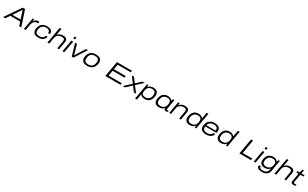

<svg xmlns="http://www.w3.org/2000/svg" viewBox="611 -3956 11827 7377"><g transform="rotate(30 6524.0 -268.0)"><path d="M-9.8 0 460.9 -686H565.9L795.9 0H703.1L644 -175.8H206.1L85 0ZM255.9 -250H620.1L547.9 -470.2Q541 -490.2 523.2 -548.1Q505.4 -606 504.9 -607.9H496.1Q450.2 -534.2 405.8 -470.2Z M910.2 0 1002.9 -525.9H1065.9L1055.2 -425.8H1061Q1068.8 -443.8 1082.5 -461.9Q1096.2 -480 1116 -497.8Q1135.7 -515.6 1164.3 -526.9Q1192.9 -538.1 1224.1 -538.1Q1264.6 -538.1 1290 -530.8L1277.8 -461.9H1231.9Q1195.8 -461.9 1164.8 -449.5Q1133.8 -437 1112.8 -417.7Q1091.8 -398.4 1075.7 -372.3Q1059.6 -346.2 1050.5 -321.3Q1041.5 -296.4 1037.1 -271L988.8 0Z M1560.5 12.2Q1431.2 12.2 1366 -39.8Q1300.8 -91.8 1300.8 -191.9Q1300.8 -239.3 1314.5 -291Q1342.3 -413.1 1423.8 -475.6Q1505.4 -538.1 1637.7 -538.1Q1746.6 -538.1 1811.5 -494.4Q1876.5 -450.7 1876.5 -369.1Q1876.5 -350.6 1873.5 -329.1H1793.5Q1795.4 -337.9 1795.4 -356Q1795.4 -395 1772.5 -422.4Q1749.5 -449.7 1714.6 -461.4Q1679.7 -473.1 1635.7 -473.1Q1538.6 -473.1 1473.9 -424.6Q1409.2 -376 1392.6 -272.9Q1384.8 -227.5 1384.8 -201.2Q1384.8 -125.5 1431.9 -89.8Q1479 -54.2 1563.5 -54.2Q1611.3 -54.2 1654.1 -68.6Q1696.8 -83 1730.2 -116.2Q1763.7 -149.4 1772.5 -196.8H1849.6Q1838.4 -129.9 1796.4 -81.8Q1754.4 -33.7 1693.8 -10.7Q1633.3 12.2 1560.5 12.2Z M1954.6 0 2081.5 -723.1H2160.2L2111.3 -441.9H2118.2Q2202.6 -538.1 2342.3 -538.1Q2439 -538.1 2487.1 -503.9Q2535.2 -469.7 2535.2 -395Q2535.2 -369.1 2529.3 -337.9L2470.2 0H2391.6L2448.2 -326.2Q2452.1 -360.4 2452.1 -371.1Q2452.1 -401.9 2442.6 -422.1Q2433.1 -442.4 2414.1 -452.6Q2395 -462.9 2373 -466.6Q2351.1 -470.2 2319.3 -470.2Q2268.6 -470.2 2218.8 -449.2Q2168.9 -428.2 2131.6 -387.5Q2094.2 -346.7 2085.4 -295.9L2033.2 0Z M2731.4 -636.2 2746.6 -723.1H2825.2L2810.5 -636.2ZM2621.6 0 2714.4 -525.9H2793.5L2700.2 0Z M3034.2 0 2880.4 -525.9H2963.4L3046.4 -236.8Q3049.3 -227.1 3084 -90.8H3090.3Q3136.7 -171.4 3179.2 -236.8L3364.3 -525.9H3450.2L3110.4 0Z M3725.1 12.2Q3598.1 12.2 3531.7 -40Q3465.3 -92.3 3465.3 -192.9Q3465.3 -251.5 3481 -306.2Q3510.3 -418.9 3592.8 -478.5Q3675.3 -538.1 3802.2 -538.1Q3930.7 -538.1 3996.8 -485.4Q4063 -432.6 4063 -330.1Q4063 -291.5 4051.3 -240.2Q4023.4 -116.7 3939.9 -52.2Q3856.4 12.2 3725.1 12.2ZM3727.1 -54.2Q3773.9 -54.2 3813.5 -65.4Q3853 -76.7 3885.7 -99.9Q3918.5 -123 3940.4 -161.9Q3962.4 -200.7 3970.2 -252.9Q3978 -297.4 3978 -325.2Q3978 -401.9 3931.2 -437.5Q3884.3 -473.1 3800.3 -473.1Q3703.1 -473.1 3638.4 -424.6Q3573.7 -376 3557.1 -272.9Q3549.3 -228.5 3549.3 -201.2Q3549.3 -125.5 3596.2 -89.8Q3643.1 -54.2 3727.1 -54.2Z M4522.5 0 4643.6 -686H5311.5L5297.4 -610.8H4718.8L4679.7 -390.1H5203.6L5190.4 -314H4665.5L4623.5 -76.2H5211.4L5198.7 0Z M5295.4 0 5587.4 -270 5395 -525.9H5493.2L5642.1 -325.2H5647.9L5865.2 -525.9H5967.3L5686 -267.1L5887.2 0H5790L5632.3 -211.9H5625L5397 0Z M5946.8 178.2 6070.8 -525.9H6133.8L6127.9 -440.9H6134.8Q6214.8 -538.1 6347.7 -538.1Q6458 -538.1 6517.8 -485.1Q6577.6 -432.1 6577.6 -333Q6577.6 -283.7 6564.9 -235.8Q6539.1 -118.2 6464.8 -53Q6390.6 12.2 6278.8 12.2Q6133.8 12.2 6076.7 -76.2H6070.8L6026.9 178.2ZM6264.6 -57.1Q6304.7 -57.1 6340.3 -68.4Q6376 -79.6 6406.7 -102.8Q6437.5 -126 6458.7 -165Q6480 -204.1 6487.8 -255.9Q6493.7 -293.9 6493.7 -327.1Q6493.7 -399.9 6450 -435.1Q6406.2 -470.2 6334 -470.2Q6290.5 -470.2 6254.6 -459.5Q6218.8 -448.7 6188.5 -425.5Q6158.2 -402.3 6137 -363.3Q6115.7 -324.2 6106 -271Q6097.7 -229.5 6097.7 -203.1Q6097.7 -127.9 6141.8 -92.5Q6186 -57.1 6264.6 -57.1Z M6908.2 12.2Q6800.3 12.2 6742.4 -40.5Q6684.6 -93.3 6684.6 -189.9Q6684.6 -240.2 6698.2 -292Q6725.1 -412.6 6801 -475.3Q6877 -538.1 6993.2 -538.1Q7135.3 -538.1 7188.5 -448.2H7195.3L7223.1 -525.9H7286.1L7266.1 -412.1Q7212.4 -101.1 7212.4 -79.1Q7212.4 -54.2 7244.1 -54.2H7300.3L7291.5 -5.9Q7251.5 11.2 7213.4 11.2Q7145.5 11.2 7138.2 -42Q7134.8 -60.1 7137.2 -78.1L7129.4 -80.1Q7047.4 12.2 6908.2 12.2ZM6926.3 -57.1Q7018.6 -57.1 7080.1 -105Q7141.6 -152.8 7160.2 -254.9Q7168.5 -306.2 7168.5 -325.2Q7168.5 -399.4 7124.5 -434.8Q7080.6 -470.2 7003.4 -470.2Q6914.6 -470.2 6853.8 -421.9Q6793 -373.5 6774.4 -272Q6767.6 -228.5 6767.6 -200.2Q6767.6 -130.4 6810.5 -93.8Q6853.5 -57.1 6926.3 -57.1Z M7360.4 0 7453.1 -525.9H7516.1L7506.3 -432.1H7514.2Q7602.5 -538.1 7748 -538.1Q7844.2 -538.1 7892.6 -503.9Q7940.9 -469.7 7940.9 -395Q7940.9 -369.1 7935.1 -337.9L7876 0H7797.4L7854 -326.2Q7857.9 -360.4 7857.9 -372.1Q7857.9 -402.3 7848.4 -422.6Q7838.9 -442.9 7819.8 -452.9Q7800.8 -462.9 7778.8 -466.6Q7756.8 -470.2 7725.1 -470.2Q7674.3 -470.2 7624.5 -449.2Q7574.7 -428.2 7537.4 -387.5Q7500 -346.7 7491.2 -295.9L7439 0Z M8274.9 12.2Q8165 12.2 8106.2 -41.3Q8047.4 -94.7 8047.4 -190.9Q8047.4 -240.7 8060.1 -290Q8086.9 -409.7 8160.9 -473.9Q8234.9 -538.1 8352.1 -538.1Q8493.2 -538.1 8548.3 -451.2H8554.2L8602.1 -723.1H8682.1L8555.2 0H8492.2L8498 -85H8491.2Q8411.1 12.2 8274.9 12.2ZM8292 -57.1Q8335 -57.1 8371.3 -68.1Q8407.7 -79.1 8438.2 -102.1Q8468.8 -125 8489.7 -163.8Q8510.7 -202.6 8520 -254.9Q8528.3 -297.4 8528.3 -324.2Q8528.3 -398.4 8484.6 -434.3Q8440.9 -470.2 8364.3 -470.2Q8280.8 -470.2 8224.1 -427.7Q8167.5 -385.3 8147.9 -311Q8131.3 -253.4 8131.3 -200.2Q8131.3 -129.4 8173.8 -93.3Q8216.3 -57.1 8292 -57.1Z M8995.6 12.2Q8867.2 12.2 8800 -39.3Q8732.9 -90.8 8732.9 -193.8Q8732.9 -259.3 8752.9 -321.8Q8785.6 -427.2 8868.9 -482.7Q8952.1 -538.1 9071.8 -538.1Q9200.7 -538.1 9264.6 -486.3Q9328.6 -434.6 9328.6 -345.2Q9328.6 -307.6 9315.9 -241.2H8819.8Q8815.9 -219.7 8815.9 -198.2Q8815.9 -123 8865.7 -88.6Q8915.5 -54.2 9002.9 -54.2Q9047.9 -54.2 9087.2 -65.7Q9126.5 -77.1 9153.1 -95.7Q9179.7 -114.3 9196.8 -135Q9213.9 -155.8 9219.7 -176.8H9297.9Q9293 -149.9 9279.1 -124Q9265.1 -98.1 9240 -73.2Q9214.8 -48.3 9181.4 -29.5Q9147.9 -10.7 9099.9 0.7Q9051.8 12.2 8995.6 12.2ZM8830.6 -301.8H9242.7Q9245.6 -315.9 9245.6 -340.8Q9245.6 -473.1 9065.9 -473.1Q8977.5 -473.1 8914.1 -430.2Q8850.6 -387.2 8830.6 -301.8Z M9660.2 12.2Q9550.3 12.2 9491.5 -41.3Q9432.6 -94.7 9432.6 -190.9Q9432.6 -240.7 9445.3 -290Q9472.2 -409.7 9546.1 -473.9Q9620.1 -538.1 9737.3 -538.1Q9878.4 -538.1 9933.6 -451.2H9939.5L9987.3 -723.1H10067.4L9940.4 0H9877.4L9883.3 -85H9876.5Q9796.4 12.2 9660.2 12.2ZM9677.2 -57.1Q9720.2 -57.1 9756.6 -68.1Q9793 -79.1 9823.5 -102.1Q9854 -125 9875 -163.8Q9896 -202.6 9905.3 -254.9Q9913.6 -297.4 9913.6 -324.2Q9913.6 -398.4 9869.9 -434.3Q9826.2 -470.2 9749.5 -470.2Q9666 -470.2 9609.4 -427.7Q9552.7 -385.3 9533.2 -311Q9516.6 -253.4 9516.6 -200.2Q9516.6 -129.4 9559.1 -93.3Q9601.6 -57.1 9677.2 -57.1Z M10471.7 0 10592.8 -686H10680.7L10573.7 -78.1H11002L10988.8 0Z M11215.8 -636.2 11231 -723.1H11309.6L11294.9 -636.2ZM11106 0 11198.7 -525.9H11277.8L11184.6 0Z M11568.4 187Q11465.8 187 11406.7 153.3Q11347.7 119.6 11347.7 55.2Q11347.7 41 11353.5 15.1H11430.7Q11428.7 30.8 11428.7 35.2Q11428.7 78.6 11465.3 99.9Q11502 121.1 11562.5 121.1Q11664.6 121.1 11724.6 80.3Q11784.7 39.6 11798.3 -38.1Q11799.8 -47.4 11803 -64.5Q11806.2 -81.5 11807.6 -90.8H11800.8Q11721.2 -3.9 11587.4 -3.9Q11481 -3.9 11423.3 -55.7Q11365.7 -107.4 11365.7 -200.2Q11365.7 -274.4 11387.7 -335Q11418 -432.1 11492.7 -485.1Q11567.4 -538.1 11670.4 -538.1Q11818.4 -538.1 11869.6 -440.9H11876.5L11899.4 -525.9H11962.4L11876.5 -33.2Q11857.4 75.2 11776.4 131.1Q11695.3 187 11568.4 187ZM11606.4 -71.8Q11695.8 -71.8 11757.3 -117.9Q11818.8 -164.1 11837.4 -262.2Q11844.7 -303.7 11844.7 -326.2Q11844.7 -399.9 11801 -435.1Q11757.3 -470.2 11679.7 -470.2Q11638.2 -470.2 11602.3 -459.2Q11566.4 -448.2 11536.1 -425.8Q11505.9 -403.3 11484.9 -366.2Q11463.9 -329.1 11454.6 -279.8Q11447.8 -236.3 11447.8 -210Q11447.8 -143.6 11492.2 -107.7Q11536.6 -71.8 11606.4 -71.8Z M12028.3 0 12155.3 -723.1H12233.9L12185.1 -441.9H12191.9Q12276.4 -538.1 12416 -538.1Q12512.7 -538.1 12560.8 -503.9Q12608.9 -469.7 12608.9 -395Q12608.9 -369.1 12603 -337.9L12543.9 0H12465.3L12522 -326.2Q12525.9 -360.4 12525.9 -371.1Q12525.9 -401.9 12516.4 -422.1Q12506.8 -442.4 12487.8 -452.6Q12468.8 -462.9 12446.8 -466.6Q12424.8 -470.2 12393.1 -470.2Q12342.3 -470.2 12292.5 -449.2Q12242.7 -428.2 12205.3 -387.5Q12168 -346.7 12159.2 -295.9L12106.9 0Z M12866.2 12.2Q12814.5 12.2 12789.3 -8.8Q12764.2 -29.8 12764.2 -75.2Q12764.2 -90.8 12769 -119.1L12829.1 -460.9H12731L12742.2 -525.9H12842.3L12885.3 -674.8H12947.3L12920.9 -525.9H13058.1L13046.9 -460.9H12909.2L12850.1 -129.9Q12846.2 -110.8 12846.2 -94.2Q12846.2 -73.2 12857.9 -63.7Q12869.6 -54.2 12900.9 -54.2H12975.1L12966.3 -3.9Q12926.3 12.2 12866.2 12.2Z"/></g></svg>

Font: Archivo Expanded Light
Style: Italic
Weight: 300
Width: 7
Italic angle: -10°
Designer: Hector Gatti
Foundry: Omnibus-Type
Version: Version 2.001